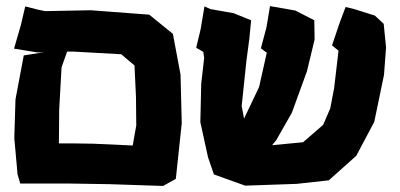

<svg xmlns="http://www.w3.org/2000/svg" viewBox="-20 -613 1322 635"><path d="M63.5 -591.8 48.8 -529.3 26.4 -452.1 104.5 -439.5 126 -440.4 58.6 -429.7 31.2 -284.2 27.3 -156.2 38.1 -36.1 46.9 -5.9H214.8L341.8 -3.9L519.5 2L561.5 -21.5L581.1 -205.1L577.1 -366.2L551.8 -501L473.6 -564.5L280.3 -579.1L128.9 -576.2L105.5 -581.1ZM202.1 -442.4H221.7L380.9 -433.6L424.8 -396.5L429.7 -293L430.7 -198.2L418.9 -131.8L289.1 -137.7L225.6 -138.7H174.8L175.8 -251L183.6 -390.6Z M656.2 -591.8 643.6 -516.6 628.9 -455.1 652.3 -441.4 655.3 -421.9 645.5 -335.9 642.6 -209 668 -92.8 687.5 -36.1 791 1 960.9 -4.9 1067.4 -16.6 1158.2 -97.7 1217.8 -210 1250 -365.2 1256.8 -456.1 1249 -534.2 1219.7 -561.5 1151.4 -583 1123 -589.8 1104.5 -541 1078.1 -462.9 1099.6 -445.3 1085 -321.3 1072.3 -254.9 1048.8 -200.2 982.4 -142.6 879.9 -132.8 893.6 -149.4 945.3 -240.2 995.1 -377 1020.5 -482.4 1019.5 -545.9 957 -578.1 873 -592.8 861.3 -522.5 842.8 -453.1 862.3 -438.5 836.9 -325.2 787.1 -220.7 779.3 -262.7 794.9 -411.1 804.7 -485.4 810.5 -545.9 752.9 -569.3 675.8 -583Z"/></svg>

Font: MaokenAssortedSans-TC
Style: Regular
Weight: 500
Version: Version 0.83